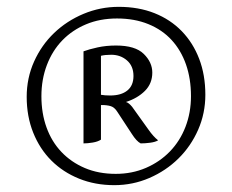

<svg xmlns="http://www.w3.org/2000/svg" viewBox="-20 -792 679 561"><path d="M58 -509Q58 -564 79.5 -612Q101 -660 138 -695.5Q175 -731 224 -751.5Q273 -772 327 -772Q385 -772 431.5 -753.5Q478 -735 511 -701Q544 -667 562 -620Q580 -573 580 -515Q580 -461 559 -413Q538 -365 501.5 -329Q465 -293 416.5 -272Q368 -251 314 -251Q258 -251 211 -270Q164 -289 130 -323Q96 -357 77 -404.5Q58 -452 58 -509ZM101 -511Q101 -461 116 -419.5Q131 -378 159.5 -348Q188 -318 228 -301Q268 -284 318 -284Q366 -284 406.5 -301.5Q447 -319 476.5 -349.5Q506 -380 522 -421.5Q538 -463 538 -511Q538 -562 523.5 -603.5Q509 -645 481.5 -675Q454 -705 413.5 -721.5Q373 -738 322 -738Q272 -738 231.5 -721Q191 -704 162 -674Q133 -644 117 -602Q101 -560 101 -511ZM323 -465Q316 -476 308 -480Q300 -484 284 -485H275V-384Q266 -378 251 -375.5Q236 -373 224 -373V-642Q240 -648 265 -653.5Q290 -659 319 -659Q375 -659 400 -634.5Q425 -610 425 -580Q425 -548 403.5 -526.5Q382 -505 348 -494Q356 -492 366 -480L414 -413Q428 -393 442 -382Q434 -377 419 -375Q404 -373 391 -373Q379 -379 365 -401ZM305 -632Q287 -632 275 -629V-515Q281 -514 287.5 -513.5Q294 -513 302 -513Q334 -513 352 -527.5Q370 -542 370 -570Q370 -599 351 -615.5Q332 -632 305 -632Z"/></svg>

Font: Gotu
Style: Regular
Weight: 400
Designer: Sarang Kulkarni & Kailash Malviya
Foundry: Ek Type
Version: Version 2.320;hotconv 1.0.109;makeotfexe 2.5.65596; ttfautoh